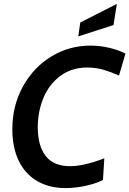

<svg xmlns="http://www.w3.org/2000/svg" viewBox="-20 -947 661 981"><path d="M43 -286Q43 -407 97 -505Q151 -603 242.5 -658.5Q334 -714 442 -714Q491 -714 539 -702.5Q587 -691 621 -673L588 -561Q545 -580 507 -591Q469 -602 426 -602Q347 -602 289.5 -560Q232 -518 202.5 -448Q173 -378 173 -296Q173 -203 213 -150.5Q253 -98 339 -98Q408 -98 513 -138L506 -27Q467 -8 415 3Q363 14 315 14Q232 14 170.5 -21.5Q109 -57 76 -125Q43 -193 43 -286ZM390 -832 577 -927 560 -819 380 -761Z"/></svg>

Font: Cabin SemiBold
Style: Italic
Weight: 600
Italic angle: -7°
Designer: Pablo Impallari
Foundry: Pablo Impallari. http://www.impallari.com Igino Marini. http://www.ikern.com
Version: Version 2.200